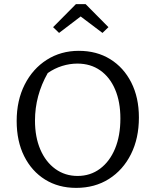

<svg xmlns="http://www.w3.org/2000/svg" viewBox="-20 -904 755 933"><path d="M350 9Q264 9 199 -31.5Q134 -72 97.5 -145Q61 -218 61 -316Q61 -416 100 -493Q139 -570 207.5 -613.5Q276 -657 363 -657Q450 -657 515.5 -616.5Q581 -576 618 -503Q655 -430 655 -333Q655 -232 616.5 -155Q578 -78 509.5 -34.5Q441 9 350 9ZM357 -49Q419 -49 466 -84Q513 -119 539 -181.5Q565 -244 565 -328Q565 -409 539.5 -469Q514 -529 467 -562Q420 -595 356 -595Q319 -595 282 -583.5Q245 -572 212 -549Q150 -440 150 -318Q150 -238 176 -177.5Q202 -117 249 -83Q296 -49 357 -49ZM396 -884 507 -772 478 -744 372 -824 267 -744 238 -772 349 -884Z"/></svg>

Font: Piazzolla SC
Style: Regular
Weight: 400
Designer: Juan Pablo del Peral
Foundry: Huerta Tipografica
Version: Version 1.330